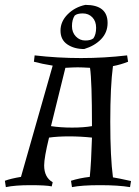

<svg xmlns="http://www.w3.org/2000/svg" viewBox="-34 -759 568 787"><path d="M108 -532Q202 -521 298 -521Q394 -521 487 -532L491 -506Q461 -494 429 -488Q418 -406 418 -260Q418 -114 429 -32Q449 -29 503 -17L499 8Q451 0 376 0Q301 0 261 8L257 -18Q291 -29 334 -34Q340 -92 343 -195Q296 -200 249 -200Q202 -200 167 -195Q147 -113 147 -81Q147 -32 182 -12L178 5Q155 0 91 0Q27 0 -10 8L-14 -18Q10 -27 52 -34L182 -490Q138 -497 105 -506ZM175 -242Q214 -236 261.5 -236Q309 -236 343 -242Q343 -427 335 -481Q301 -483 284.5 -483Q268 -483 234 -481ZM316 -739Q407 -739 407 -665Q407 -626 380.5 -598.5Q354 -571 311 -558Q270 -558 242 -577Q214 -596 214 -633.5Q214 -671 243.5 -700.5Q273 -730 316 -739ZM272 -695Q261 -678 261 -652Q261 -626 277 -609.5Q293 -593 315.5 -593Q338 -593 349 -602Q360 -618 360 -645Q360 -672 344.5 -688Q329 -704 305.5 -704Q282 -704 272 -695Z"/></svg>

Font: Almendra SC
Style: Regular
Weight: 400
Designer: Ana Sanfelippo
Foundry: Ana Sanfelippo
Version: Version 1.003